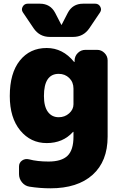

<svg xmlns="http://www.w3.org/2000/svg" viewBox="-20 -790 666 1040"><path d="M378 -225V-310Q378 -345 355 -367.5Q332 -390 298 -390Q218 -390 218 -270Q218 -213 239.5 -184Q261 -155 298 -155Q331 -155 354.5 -176Q378 -197 378 -225ZM506 -520Q529 -520 546 -503Q563 -486 563 -463V-50Q563 84 481.5 157Q400 230 253 230Q196 230 139 221Q115 217 99 197.5Q83 178 83 153V112Q83 91 99.5 79.5Q116 68 137 73Q182 85 243 85Q313 85 345.5 54Q378 23 378 -50V-75Q378 -76 377 -76Q375 -76 375 -75Q321 -15 233 -15Q146 -15 89.5 -83.5Q33 -152 33 -270Q33 -394 87.5 -462Q142 -530 233 -530Q320 -530 381 -455Q382 -454 383 -454Q384 -454 384 -455V-463Q385 -487 402 -503.5Q419 -520 443 -520ZM430 -770H496Q514 -770 523 -754Q532 -738 522 -723L464 -637Q432 -590 376 -590H250Q194 -590 162 -637L104 -723Q94 -738 103 -754Q112 -770 130 -770H196Q253 -770 279 -720L312 -656Q312 -655 313 -655Q314 -655 314 -656L347 -720Q373 -770 430 -770Z"/></svg>

Font: Rounded Mplus 1c Black
Style: Regular
Weight: 900
Version: Version 1.059.20150529